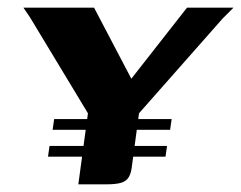

<svg xmlns="http://www.w3.org/2000/svg" viewBox="-20 -480 628 500"><path d="M184 0 209 -185 58 -435 41 -460H225L322 -275L467 -460H588L560 -432L342 -185L324 -51Q322 -30 315.5 -19Q309 -8 295.5 -4Q282 0 258 0ZM121 -170H427L423 -142H117ZM109 -100H415L411 -72H105Z"/></svg>

Font: Genos Thin SemiBold
Style: Italic
Weight: 600
Italic angle: -8°
Version: Version 1.010